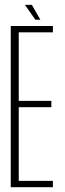

<svg xmlns="http://www.w3.org/2000/svg" viewBox="-20 -784 272 804"><path d="M25 0V-675H201.5V-648.5H58.5V-361.5H195V-335H58.5V-26.5H201.5V0ZM128 -701.5 84.5 -763.5H113.5L149 -701.5Z"/></svg>

Font: Anybody Condensed ExtraLight
Style: Regular
Weight: 200
Width: 3
Designer: Tyler Finck
Foundry: Etcetera Type Company
Version: Version 1.010; ttfautohint (v1.8.3) -l 8 -r 50 -G 200 -x 14 